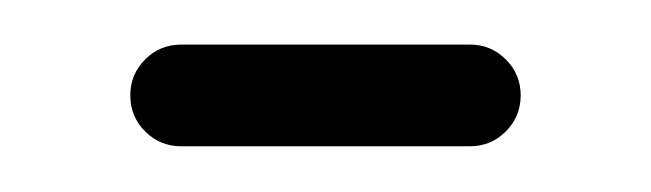

<svg xmlns="http://www.w3.org/2000/svg" viewBox="-20 -301 285 84"><path d="M207.8 -259.3Q207.8 -250 201.3 -243.5Q194.8 -237 185.6 -237H59.3Q50 -237 43.5 -243.5Q37 -250 37 -259.3Q37 -268.5 43.5 -275Q50 -281.5 59.3 -281.5H185.6Q194.8 -281.5 201.3 -275Q207.8 -268.5 207.8 -259.3Z"/></svg>

Font: 26F Galaxy Hebrew
Style: Regular
Weight: 400
Designer: C₂₉H₂₅N₃O₅
Version: Version 1.000